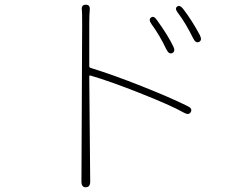

<svg xmlns="http://www.w3.org/2000/svg" viewBox="-20 -762 1040 811"><path d="M342 29Q324 29 324 5L327 -657Q327 -711 326 -717Q322 -742 342 -742Q362 -743 359 -718Q357 -702 357 -657V-483Q357 -477 363 -475Q455 -447 578.5 -398Q702 -349 772 -314Q794 -304 786 -289Q778 -274 757 -286Q700 -318 568 -370Q447 -418 362 -443Q357 -444 357 -439L361 5Q361 29 342 29ZM708 -538Q694 -531 683 -553Q654 -614 620 -660Q606 -680 618 -688Q630 -697 643 -677Q688 -615 712 -566Q722 -545 708 -538ZM821 -585Q807 -578 796 -600Q764 -665 732 -707Q717 -726 728 -734Q739 -743 754 -724Q792 -674 824 -614Q835 -592 821 -585Z"/></svg>

Font: Resource Han Rounded JP ExtraLight
Style: Regular
Weight: 250
Designer: Cyano Hao (round all glyphs); Ryoko NISHIZUKA 西塚涼子 (kana, bopomofo & ideographs); Paul D. Hunt (Latin, Greek & Cyrillic)
Foundry: Cyano Hao
Version: 0.990